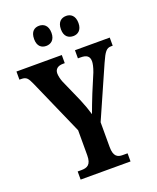

<svg xmlns="http://www.w3.org/2000/svg" viewBox="-165 -1014 905 1110"><g transform="rotate(-20 287.0 -459.0)"><path d="M380 -794C406 -794 433 -810 433 -855C433 -902 406 -918 380 -918C351 -918 325 -902 325 -855C325 -810 351 -794 380 -794ZM213 -794C240 -794 267 -810 267 -855C267 -902 240 -918 213 -918C185 -918 160 -902 160 -855C160 -810 185 -794 213 -794ZM135 0H442V-50H412C382 -50 357 -60 357 -120V-272L496 -587C523 -648 536 -664 564 -664H574V-714H360V-664H376C412 -664 431 -653 431 -620C431 -608 427 -586 416 -557L369 -445C352 -402 337 -364 326 -333C317 -364 307 -393 291 -431L230 -569C223 -586 218 -608 218 -623C218 -648 235 -664 268 -664H279V-714H0V-664H11C44 -664 52 -651 70 -611L219 -273V-119C219 -61 194 -50 158 -50H135Z"/></g></svg>

Font: Noto Serif Sinhala ExtraCondensed
Style: Bold
Weight: 700
Width: 2
Designer: Jelle Bosma - Monotype Design Team
Foundry: Monotype Imaging Inc.
Version: Version 2.007